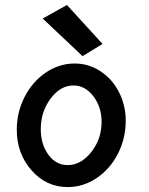

<svg xmlns="http://www.w3.org/2000/svg" viewBox="-20 -757 601 777"><path d="M395 -579.1 251 -736.8 152.8 -682.1 314 -529.8ZM253.9 0Q316.9 0 371.1 -36.4Q425.3 -72.8 457 -134.5Q488.8 -196.3 488.8 -268.1Q488.8 -330.1 461.9 -383.3Q435.1 -436.5 387.2 -468.3Q339.4 -500 282.2 -500Q219.7 -500 165.8 -463.6Q111.8 -427.2 79.8 -365.2Q47.9 -303.2 47.9 -231.9Q47.9 -135.7 107.4 -67.9Q167 0 253.9 0ZM277.8 -411.1Q324.7 -411.1 357.9 -367.4Q391.1 -323.7 391.1 -264.2Q391.1 -194.3 349.4 -141.6Q307.6 -88.9 253.9 -88.9Q206.1 -88.9 175.5 -131.3Q145 -173.8 145 -233.9Q145 -304.7 184.6 -357.9Q224.1 -411.1 277.8 -411.1Z"/></svg>

Font: Comic Neue Angular
Style: Bold
Weight: 700
Designer: Craig Rozynski
Foundry: Craig Rozynski
Version: Version 2.003